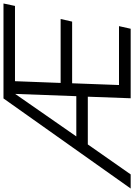

<svg xmlns="http://www.w3.org/2000/svg" viewBox="112 -916 770 1102"><g transform="rotate(-90 497.0 -365.0)"><path d="M1028 -730 1014 -664H582L572 -402H939L924 -336H570L560 -67H898L883 0H484L493 -246H219L47 0H-34L483 -730ZM265 -312H496L509 -663Z"/></g></svg>

Font: Nacelle Light
Style: Italic
Weight: 300
Italic angle: -12°
Designer: Sora Sagano
Foundry: Sora Sagano
Version: Version 1.000;FEAKit 1.0